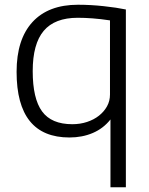

<svg xmlns="http://www.w3.org/2000/svg" viewBox="-20 -570 630 810"><path d="M446 -66Q416 -28 371.5 -9Q327 10 273 10Q50 10 50 -267Q50 -404 117 -477Q184 -550 309 -550Q362 -550 417.5 -544Q473 -538 511 -530V220H446ZM285 -46Q318 -46 347 -55.5Q376 -65 397.5 -82Q419 -99 431.5 -121.5Q444 -144 444 -171V-484Q404 -490 370.5 -492.5Q337 -495 308 -495Q211 -495 164.5 -440Q118 -385 118 -270Q118 -154 157.5 -100Q197 -46 285 -46Z"/></svg>

Font: Encode Sans Normal
Style: Light
Weight: 300
Designer: Pablo Impallari, Andres Torresi
Foundry: Pablo Impallari, Andres Torresi
Version: Version 1.000; ttfautohint (v1.00) -l 8 -r 50 -G 200 -x 14 -